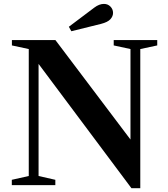

<svg xmlns="http://www.w3.org/2000/svg" viewBox="-20 -972 880 1008"><path d="M670 16 182.5 -636.5V-48L270.5 -28V0H42V-28L131 -48V-714.5L42.5 -733.5V-761.5H271L665 -239.5V-714.5L577 -733.5V-761.5H805.5V-733.5L716.5 -714.5V16ZM354.5 -808 341.5 -831.5 475 -932Q501 -951.5 525.5 -951.5Q546 -951.5 559.8 -937.5Q573.5 -923.5 573.5 -904Q573.5 -886.5 559.5 -871Q545.5 -855.5 510 -846.5Z"/></svg>

Font: Libre Caslon Text Medium
Style: Regular
Weight: 500
Designer: Pablo Impallari, Rodrigo Fuenzalida, Katja Schimmel
Foundry: Pablo Impallari, Rodrigo Fuenzalida
Version: Version 2.000